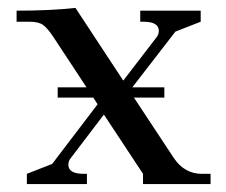

<svg xmlns="http://www.w3.org/2000/svg" viewBox="-20 -466 572 486"><path d="M22 -411V-439Q108 -439 171 -446L292 -262L375 -370Q382 -378 382 -388Q382 -411 343 -411H335V-439H488V-411L424 -386L315 -245H396V-219H319L420 -66Q447 -26 491 -26H513V0H342V-26L243 -176L160 -67Q153 -59 153 -49Q153 -26 192 -26H200V0H48V-26L112 -51L227 -202L216 -219H126V-245H199L116 -371Q101 -394 89.5 -402.5Q78 -411 55 -411Z"/></svg>

Font: Dihjauti
Style: Bold
Weight: 700
Designer: T. Christopher White
Version: Version 3.0.0